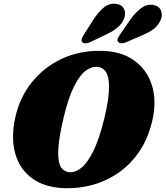

<svg xmlns="http://www.w3.org/2000/svg" viewBox="-20 -984 878 1018"><path d="M515 -714.5Q620.5 -713.5 689.5 -664.8Q758.5 -616 784.8 -534Q811 -452 789 -351Q768.5 -257.5 723.5 -188.2Q678.5 -119 615.8 -73.5Q553 -28 479.5 -6.2Q406 15.5 328 14Q222.5 12 154.2 -35.8Q86 -83.5 61.2 -168.2Q36.5 -253 62 -365.5Q85 -467.5 148 -546.8Q211 -626 305 -671Q399 -716 515 -714.5ZM351.5 -70.5Q379.5 -69.5 410.8 -93.8Q442 -118 473.5 -180.2Q505 -242.5 533 -355.5Q546.5 -411 552.5 -453.5Q558.5 -496 558 -527.5Q557.5 -579.5 541.2 -603.2Q525 -627 498 -629.5Q466 -632.5 434 -608.8Q402 -585 372.2 -525.2Q342.5 -465.5 317.5 -361.5Q302.5 -298.5 295.5 -251.8Q288.5 -205 288.5 -172Q288.5 -117.5 305.2 -94.5Q322 -71.5 351.5 -70.5ZM476 -881Q501.5 -920 529.5 -943.5Q557.5 -967 593 -964Q624.5 -961 636.5 -938.2Q648.5 -915.5 639 -888.5Q628.5 -860.5 606 -840.5Q583.5 -820.5 543.5 -801.5L459 -761Q447 -755 434.5 -754.5Q422 -754 416 -761Q410 -768.5 413.5 -778.5Q417 -788.5 425 -801ZM671.5 -881Q699.5 -919.5 728.8 -941.2Q758 -963 792.5 -958Q822.5 -952.5 833 -929Q843.5 -905.5 832 -878.5Q820 -850.5 797 -832Q774 -813.5 733 -796.5L647.5 -759.5Q634.5 -754 622.8 -754.5Q611 -755 606 -762.5Q600 -770.5 604.5 -780.5Q609 -790.5 617.5 -802Z"/></svg>

Font: Fraunces 9pt S050 Black
Style: Italic
Weight: 900
Italic angle: -16°
Version: Version 1.000; ttfautohint (v1.8.3)